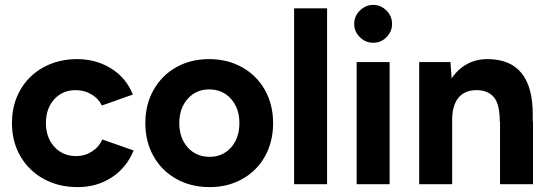

<svg xmlns="http://www.w3.org/2000/svg" viewBox="-20 -754 2249 786"><path d="M29 -250Q29 -326 63 -385.5Q97 -445 158 -478.5Q219 -512 296 -512Q373 -512 434.5 -474Q496 -436 524 -367L397 -322Q383 -351 354 -368Q325 -385 290 -385Q236 -385 202 -347.5Q168 -310 168 -250Q168 -191 202.5 -153Q237 -115 292 -115Q327 -115 356 -133.5Q385 -152 399 -183L527 -138Q498 -67 437 -27.5Q376 12 298 12Q220 12 159 -21.5Q98 -55 63.5 -114.5Q29 -174 29 -250Z M575 -250Q575 -326 608.5 -385.5Q642 -445 701 -478.5Q760 -512 836 -512Q912 -512 971.5 -478.5Q1031 -445 1064.5 -385.5Q1098 -326 1098 -250Q1098 -174 1065 -114.5Q1032 -55 972.5 -21.5Q913 12 838 12Q762 12 702 -21.5Q642 -55 608.5 -114.5Q575 -174 575 -250ZM838 -112Q892 -112 926 -150.5Q960 -189 960 -250Q960 -311 925.5 -349.5Q891 -388 836 -388Q783 -388 748.5 -349.5Q714 -311 714 -250Q714 -189 748.5 -150.5Q783 -112 838 -112Z M1184 -720H1319V0H1184Z M1440 -500H1575V0H1440ZM1430 -656Q1430 -688 1453.5 -711Q1477 -734 1508 -734Q1539 -734 1562 -711Q1585 -688 1585 -656Q1585 -625 1562.5 -602Q1540 -579 1508 -579Q1476 -579 1453 -602Q1430 -625 1430 -656Z M1696 -500H1824L1829 -433Q1854 -471 1891.5 -491.5Q1929 -512 1975 -512Q2162 -512 2161 -283V-256H2162V0H2027V-256H2026Q2026 -328 2001.5 -356.5Q1977 -385 1931 -385Q1882 -385 1856.5 -353.5Q1831 -322 1831 -263V0H1696Z"/></svg>

Font: Oak Sans
Style: Bold
Weight: 700
Designer: Erik Kennedy, Walven
Foundry: Erik Kennedy, Walven
Version: Version 1.000